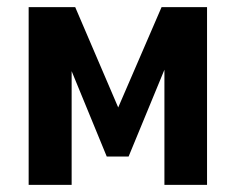

<svg xmlns="http://www.w3.org/2000/svg" viewBox="-20 -516 659 536"><path d="M60 0V-496H190L310 -216L431 -496H558V0H439V-348H450L339 -79H278L167 -349H180V0Z"/></svg>

Font: Nunito Sans 10pt Condensed ExtraBold
Style: Regular
Weight: 800
Width: 3
Designer: Vernon Adams
Foundry: Vernon Adams
Version: Version 3.101;gftools[0.9.27]